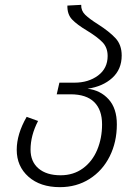

<svg xmlns="http://www.w3.org/2000/svg" viewBox="-20 -760 576 792"><path d="M462 -247Q462 -174 432.5 -115Q403 -56 349.5 -22Q296 12 227 12Q146 12 97.5 -31Q49 -74 49 -142Q49 -207 90 -278L137 -261Q106 -201 106 -143Q106 -93 139 -65Q172 -37 230 -37Q283 -37 322 -65.5Q361 -94 381 -142Q401 -190 401 -247Q401 -307 368.5 -339Q336 -371 271 -371H214L225 -419H287Q345 -419 384.5 -448.5Q424 -478 424 -529Q424 -564 402.5 -586Q381 -608 340 -633Q298 -658 277.5 -679.5Q257 -701 258 -737L315 -740Q314 -716 331.5 -699Q349 -682 384 -660Q431 -630 456.5 -602.5Q482 -575 482 -531Q482 -474 443 -438.5Q404 -403 341 -394Q394 -388 428 -350.5Q462 -313 462 -247Z"/></svg>

Font: FiraGO Light
Style: Italic
Weight: 300
Italic angle: -8°
Designer: bBox Type GmbH
Foundry: bBox Type GmbH
Version: Version 1.001